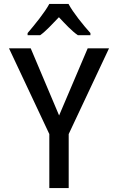

<svg xmlns="http://www.w3.org/2000/svg" viewBox="-20 -961 603 981"><path d="M121 -792V-781H185C215 -802 247 -838 281 -873C314 -838 346 -803 378 -781H442V-792C405 -833 354 -896 330 -941H232C209 -898 157 -834 121 -792ZM232 0H331V-276L537 -714H428L282 -371L137 -714H26L232 -276Z"/></svg>

Font: Noto Sans Mono SemiCondensed Medium
Style: Regular
Weight: 500
Width: 4
Designer: Monotype Design Team
Foundry: Monotype Imaging Inc.
Version: Version 2.014